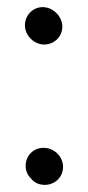

<svg xmlns="http://www.w3.org/2000/svg" viewBox="-20 -515 246 539"><path d="M52 -50C52 -36 57 -23 67 -14C76 -2 90 4 106 4C134 4 157 -18 157 -46C157 -76 132 -100 102 -100C74 -100 52 -78 52 -50ZM50 -444C50 -415 76 -390 104 -390C132 -390 155 -412 155 -440C155 -469 129 -495 100 -495C72 -495 50 -472 50 -444Z"/></svg>

Font: Electronic
Style: UltBlk
Weight: 500
Version: Version 1.011